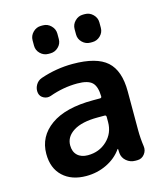

<svg xmlns="http://www.w3.org/2000/svg" viewBox="-113 -832 793 927"><g transform="rotate(-15 283.5 -368.5)"><path d="M389 -747H399Q422 -747 439 -730Q456 -713 456 -690V-663Q456 -640 439 -623.5Q422 -607 399 -607H389Q366 -607 349 -623.5Q332 -640 332 -663V-690Q332 -713 349 -730Q366 -747 389 -747ZM179 -747H189Q212 -747 229 -730Q246 -713 246 -690V-663Q246 -640 229 -623.5Q212 -607 189 -607H179Q156 -607 139 -623.5Q122 -640 122 -663V-690Q122 -713 139 -730Q156 -747 179 -747ZM329 -249Q250 -249 208 -222.5Q166 -196 166 -153Q166 -121 185 -103Q204 -85 237 -85Q294 -85 333 -122Q372 -159 372 -215V-240Q372 -249 364 -249ZM204 10Q131 10 87.5 -30.5Q44 -71 44 -143Q44 -230 117.5 -282.5Q191 -335 329 -335H364Q372 -335 372 -343Q371 -393 350 -413Q329 -433 276 -433Q206 -433 137 -408Q119 -402 102 -410.5Q85 -419 81 -437Q77 -458 87.5 -477Q98 -496 118 -503Q197 -530 279 -530Q398 -530 450 -483.5Q502 -437 502 -333V-140Q502 -99 508 -57Q511 -35 497 -17.5Q483 0 461 0H451Q426 0 407 -16Q388 -32 386 -56Q385 -63 385 -75Q385 -77 384 -77Q382 -77 382 -76Q354 -36 306.5 -13Q259 10 204 10Z"/></g></svg>

Font: Rounded Mplus 1c Bold
Style: Bold
Weight: 700
Version: Version 1.059.20150529